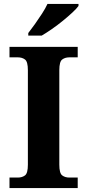

<svg xmlns="http://www.w3.org/2000/svg" viewBox="-20 -951 441 971"><path d="M28 0V-53H70Q92 -53 106.5 -64Q121 -75 121 -118V-596Q121 -639 106.5 -650Q92 -661 70 -661H28V-714H373V-661H331Q309 -661 294.5 -650Q280 -639 280 -596V-118Q280 -75 294.5 -64Q309 -53 331 -53H373V0ZM123 -784Q138 -803 156.5 -829Q175 -855 192.5 -882Q210 -909 220 -931H377V-921Q368 -908 346.5 -888Q325 -868 298 -846Q271 -824 243 -804.5Q215 -785 191 -771H123Z"/></svg>

Font: Noto Serif Bengali
Style: Bold
Weight: 700
Designer: Juan Bruce, Universal Thirst, Indian Type Foundry and the Monotype Design Team.
Foundry: Monotype Imaging Inc.
Version: Version 2.003; ttfautohint (v1.8.4.7-5d5b)